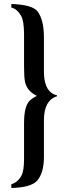

<svg xmlns="http://www.w3.org/2000/svg" viewBox="-20 -731 346 967"><path d="M101.1 67.9V-110.8Q101.1 -193.4 127.9 -222.2Q142.1 -236.8 166 -248Q116.2 -272 106 -318.4Q101.1 -342.3 101.1 -397.9V-561Q100.6 -625 86.9 -649.9Q65.9 -687 37.1 -692.9V-710.9Q143.6 -707.5 169.9 -672.9Q200.7 -629.9 201.2 -545.9V-373Q201.2 -278.8 251 -256.3Q258.8 -252.9 267.1 -251V-246.1Q201.7 -226.1 201.2 -126V61Q201.2 137.7 168 178.2Q137.2 213.4 37.1 215.8V196.8Q68.8 188 87.9 153.8Q101.1 129.9 101.1 67.9Z"/></svg>

Font: Linux Libertine O
Style: Semibold
Weight: 700
Designer: Philipp H. Poll
Foundry: Philipp H. Poll
Version: Version 5.0.0